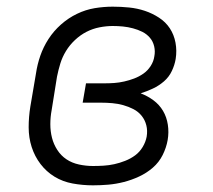

<svg xmlns="http://www.w3.org/2000/svg" viewBox="-20 -548 640 576"><path d="M259 8Q228 8 198 2.5Q168 -3 143.5 -18Q119 -33 101.5 -56Q84 -79 75 -107Q66 -135 66 -166Q66 -197 71 -228L88 -328Q92 -355 101 -381Q110 -407 125.5 -431Q141 -455 163 -474.5Q185 -494 211 -506.5Q237 -519 264 -523.5Q291 -528 318 -528Q343 -528 367.5 -525.5Q392 -523 414.5 -515.5Q437 -508 457 -495Q477 -482 489.5 -463Q502 -444 506.5 -420Q511 -396 507 -371Q504 -353 495.5 -335Q487 -317 472 -304Q457 -291 439 -282.5Q421 -274 402 -268Q423 -260 440.5 -247Q458 -234 469 -215.5Q480 -197 483.5 -174Q487 -151 483 -128Q479 -105 468 -83Q457 -61 438.5 -45Q420 -29 397.5 -18.5Q375 -8 351.5 -2Q328 4 305 6Q282 8 259 8ZM259 -50Q275 -50 291 -51Q307 -52 323 -55.5Q339 -59 355.5 -65.5Q372 -72 385.5 -82Q399 -92 408 -107Q417 -122 420 -138Q423 -156 419 -172Q415 -188 405 -200.5Q395 -213 380.5 -220.5Q366 -228 350 -232.5Q334 -237 317 -238.5Q300 -240 283 -240H228L238 -298H293Q308 -298 322.5 -299Q337 -300 352.5 -303.5Q368 -307 382.5 -312.5Q397 -318 410 -327Q423 -336 432 -350Q441 -364 443 -379Q446 -394 442.5 -409Q439 -424 429.5 -435Q420 -446 407 -452.5Q394 -459 379 -463Q364 -467 349 -468.5Q334 -470 318 -470Q299 -470 278.5 -466Q258 -462 239.5 -452.5Q221 -443 205 -428Q189 -413 178 -395Q167 -377 161 -357.5Q155 -338 151 -318L135 -218Q131 -197 131 -175.5Q131 -154 136 -134.5Q141 -115 152 -98Q163 -81 179.5 -70Q196 -59 217 -54.5Q238 -50 259 -50Z"/></svg>

Font: Iosevka HT Light Extended
Style: Italic
Weight: 300
Width: 7
Italic angle: -9°
Monospace: yes
Designer: Belleve Invis
Foundry: Belleve Invis
Version: Version 32.3.0; ttfautohint (v1.8.4)